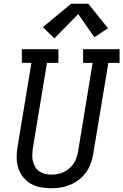

<svg xmlns="http://www.w3.org/2000/svg" viewBox="-20 -998 659 1026"><path d="M253 8Q224 8 195.5 2.5Q167 -3 143.5 -17Q120 -31 103 -52.5Q86 -74 77.5 -100.5Q69 -127 69 -156.5Q69 -186 74 -215L148 -662H97V-735H292V-662H231L155 -203Q153 -186 152.5 -168.5Q152 -151 156 -135Q160 -119 168.5 -105Q177 -91 190.5 -82Q204 -73 220.5 -69Q237 -65 254 -65Q271 -65 287.5 -68Q304 -71 320 -78.5Q336 -86 349.5 -97.5Q363 -109 373 -123.5Q383 -138 388.5 -154.5Q394 -171 397 -187L475 -662H424V-735H619V-662H559L478 -175Q474 -150 465 -125Q456 -100 440 -77.5Q424 -55 402 -38Q380 -21 355 -10.5Q330 0 304 4Q278 8 253 8ZM271 -793 209 -853 360 -978H452L557 -847L484 -799L398 -923Z"/></svg>

Font: Iosevka Curly Slab Extended
Style: Italic
Weight: 400
Width: 7
Italic angle: -9°
Monospace: yes
Designer: Belleve Invis
Foundry: Belleve Invis
Version: Version 11.1.0; ttfautohint (v1.8.3)